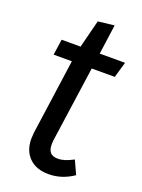

<svg xmlns="http://www.w3.org/2000/svg" viewBox="-130 -718 586 791"><g transform="rotate(20 163.0 -322.5)"><path d="M157 -126Q156 -119 156 -107Q156 -84 166.5 -72.5Q177 -61 199 -61Q215 -61 230.5 -66Q246 -71 267 -82L294 -23Q243 12 185 12Q131 12 100 -18.5Q69 -49 69 -102Q69 -110 71 -130L117 -458H37L47 -527H130L161 -649L232 -657L214 -527H325L305 -458H204Z"/></g></svg>

Font: Fira Sans Condensed
Style: Italic
Weight: 400
Width: 3
Italic angle: -8°
Designer: bBox Type GmbH & Carrois Corporate GbR & Edenspiekermann AG
Foundry: bBox Type GmbH & Carrois Corporate GbR & Edenspiekermann AG
Version: Version 4.301